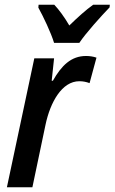

<svg xmlns="http://www.w3.org/2000/svg" viewBox="-20 -786 481 806"><path d="M207 -606H313C340 -647 407 -721 440 -755L441 -766H371C340 -744 307 -714 271 -679C250 -715 227 -746 208 -766H142L141 -754C162 -716 194 -649 207 -606ZM9 0H116L171 -262C191 -357 240 -445 313 -445C329 -445 343 -442 356 -437L385 -544C371 -549 355 -551 341 -551C279 -551 238 -511 202 -447H197L207 -541H124Z"/></svg>

Font: Noto Sans Display SemiCondensed Medium
Style: Italic
Weight: 500
Width: 4
Italic angle: -12°
Designer: Monotype Design Team
Foundry: Monotype Imaging Inc.
Version: Version 1.900